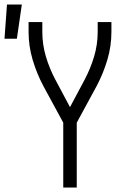

<svg xmlns="http://www.w3.org/2000/svg" viewBox="-61 -833 581 853"><path d="M220 0V-288L131 -452Q102 -507 84 -567.5Q66 -628 66 -691V-735H127V-691Q127 -635 143 -581.5Q159 -528 185 -479L250 -357L315 -479Q341 -528 357 -581.5Q373 -635 373 -691V-735H434V-691Q434 -628 416 -567.5Q398 -507 369 -452L280 -288V0ZM-41 -661 -30 -813H36L14 -661Z"/></svg>

Font: Iosevka Curly Light
Style: Regular
Weight: 300
Monospace: yes
Designer: Belleve Invis
Foundry: Belleve Invis
Version: Version 22.1.2; ttfautohint (v1.8.4)